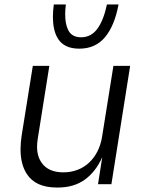

<svg xmlns="http://www.w3.org/2000/svg" viewBox="-20 -825 660 860"><path d="M235 15Q139 15 100 -46Q72 -89 72 -156Q72 -185 77 -218L127 -530H201L149 -203Q146 -184 146 -168Q146 -123 168 -94Q198 -53 264 -53Q297 -53 326.5 -64Q356 -75 378.5 -96Q401 -117 416 -146Q431 -175 437 -211L488 -530H563L479 0H419L438 -121Q409 -56 360 -20.5Q311 15 239 15ZM335 -607Q263 -607 236 -658Q217 -693 217 -750Q217 -775 221 -805H275Q272 -781 272 -761Q272 -721 283 -696Q298 -658 343 -658Q388 -658 416 -696Q444 -734 459 -805H511Q493 -709 450 -658Q407 -607 335 -607Z"/></svg>

Font: Sora Light
Style: Italic
Weight: 300
Designer: Jonathan Barnbrook, Juli√°n Moncada
Version: Version 1.000